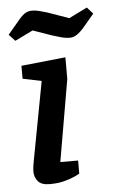

<svg xmlns="http://www.w3.org/2000/svg" viewBox="-52 -743 462 785"><g transform="rotate(-5 179.0 -350.5)"><path d="M120 6Q86 6 72 -11Q58 -28 58 -50Q58 -61 60 -75Q62 -89 64 -98L124 -417L47 -433V-486L229 -505V-416L171 -80H244V-26Q241 -24 225 -16.5Q209 -9 182.5 -1.5Q156 6 120 6ZM255 -583Q237 -583 217.5 -588.5Q198 -594 182 -599L105 -626L31 -590L6 -617L49 -668Q64 -687 77.5 -697Q91 -707 110 -707Q123 -707 139 -703Q155 -699 171 -694L259 -663L334 -700L358 -673L315 -622Q300 -604 285 -593.5Q270 -583 255 -583Z"/></g></svg>

Font: Faustina Light SemiBold
Style: Italic
Weight: 600
Italic angle: -8°
Version: Version 1.200